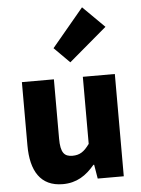

<svg xmlns="http://www.w3.org/2000/svg" viewBox="-63 -1001 779 1064"><g transform="rotate(-5 327.0 -469.5)"><path d="M243 14C321 14 374 -22 421 -78H425L438 0H583V-569H405V-196C375 -154 350 -138 310 -138C265 -138 244 -160 244 -239V-569H66V-217C66 -75 119 14 243 14ZM343 -655 554 -834 434 -953 257 -741Z"/></g></svg>

Font: Noto Sans T Chinese Black
Style: Bold
Weight: 900
Designer: Ryoko NISHIZUKA (kana & ideographs); Paul D. Hunt (Latin, Greek & Cyrillic); Wenlong ZHANG (bopomofo); Sandoll Communica
Foundry: Adobe Systems Incorporated
Version: Version 1.000;PS 1;hotconv 1.0.78;makeotf.lib2.5.61930